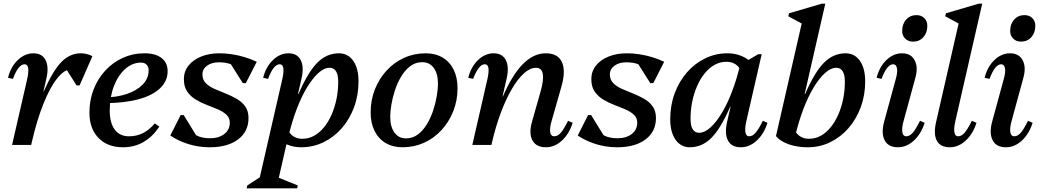

<svg xmlns="http://www.w3.org/2000/svg" viewBox="-20 -785 5637 1040"><path d="M105.2 -17.1 167.5 -290.3H217.3Q266.5 -402.2 312.6 -449.3Q358.7 -496.3 418.2 -496.3Q450 -496.3 480.5 -480.8L411.2 -322.5H394.5L320.3 -440.3H365.4V-409.6Q329.1 -409.6 289.8 -360.4Q250.5 -311.2 215.3 -223Q180 -134.9 152.8 -17.1ZM45.4 0 127.1 -356.1Q135.9 -395.5 132.7 -416.2Q129.5 -436.9 113 -436.9Q79.5 -436.9 49.9 -357.7L23.3 -363.8Q38.6 -423.9 76.7 -460.1Q114.7 -496.3 161.2 -496.3Q208 -496.3 226.8 -459.7Q245.6 -423.1 231.6 -361.1L148.9 0Z M646.5 12.7Q562.5 12.7 513.4 -37.9Q464.4 -88.6 464.4 -174.6Q464.4 -242.6 487.1 -300.8Q509.8 -359 550.5 -403Q591.2 -447.1 645.3 -471.7Q699.4 -496.3 762.2 -496.3Q822 -496.3 855 -470.8Q888 -445.4 888 -399.4Q888 -345.8 846.8 -306.6Q805.6 -267.4 728.5 -246.8Q651.5 -226.3 543.8 -226.3V-257.5Q611.9 -257.5 666.3 -275.8Q720.8 -294.1 752.9 -327Q785.1 -359.9 785.1 -404.2Q785.1 -423.7 774 -434.8Q763 -446 744.5 -446Q696.8 -446 658.1 -411.3Q619.4 -376.7 596.9 -318.2Q574.4 -259.8 574.4 -186.5Q574.4 -119.6 601.5 -83.1Q628.7 -46.7 678.7 -46.7Q720.4 -46.7 754.3 -63.9Q788.3 -81.1 818.4 -116.5L843.3 -99Q767.8 12.7 646.5 12.7Z M1115.9 12.7Q1078.2 12.7 1040.4 5.4Q1002.6 -2 967.7 -16.4Q932.7 -30.7 902.4 -50.9L958.6 -161.8H974.9L1050.6 -38.9L993.5 -46.3V-103.6Q1017.1 -66.4 1045.3 -51.2Q1073.5 -36.1 1117.8 -36.1Q1165.4 -36.1 1195.1 -59.3Q1224.7 -82.6 1224.7 -119.9Q1224.7 -146.8 1206.7 -163.5Q1188.7 -180.2 1160.6 -192.5Q1132.4 -204.7 1100.4 -216.7Q1068.4 -228.7 1040.2 -245.9Q1012 -263 994 -289.2Q976 -315.3 976 -356.4Q976 -398 1000.8 -429.3Q1025.5 -460.7 1069.2 -478.5Q1112.9 -496.3 1168.7 -496.3Q1203 -496.3 1237.3 -491Q1271.6 -485.6 1305.2 -475.6Q1338.8 -465.5 1370.7 -450.3L1311.6 -334.7H1295.3L1217.3 -458L1283.5 -450.6V-401.5Q1259.1 -426.1 1231.4 -436.8Q1203.6 -447.5 1166 -447.5Q1126.7 -447.5 1101.6 -429.3Q1076.5 -411 1076.5 -381.7Q1076.5 -353.4 1094.5 -335Q1112.5 -316.5 1141.1 -303.9Q1169.7 -291.2 1201.3 -278.8Q1232.9 -266.4 1261.5 -250Q1290.1 -233.7 1308.1 -208.8Q1326.1 -183.9 1326.1 -145.3Q1326.1 -72.4 1269.6 -29.8Q1213.1 12.7 1115.9 12.7Z M1315.8 235 1319.8 219.3 1426.2 150.2 1381.6 200 1509.1 -356.1Q1517.9 -395.5 1514.7 -416.2Q1511.5 -436.9 1495 -436.9Q1461.5 -436.9 1431.9 -357.7L1405.3 -363.8Q1420.6 -423.9 1458.7 -460.1Q1496.7 -496.3 1543.2 -496.3Q1590 -496.3 1608.8 -459.7Q1627.6 -423.1 1613.6 -361.1L1485.1 200L1459.7 165.5L1593.2 219.6L1589.2 235ZM1611.2 12.7Q1571.7 12.7 1537.2 -1.3Q1502.6 -15.2 1476.3 -42.1L1521.4 -173.6Q1521.4 -105.2 1546.2 -69.3Q1571.1 -33.3 1617.7 -33.3Q1652.1 -33.3 1681.6 -49.7Q1711.2 -66.2 1735.2 -95.8Q1759.2 -125.4 1776.3 -164.5Q1793.4 -203.6 1802.7 -248.8Q1812 -294 1812 -341.5Q1812 -417.8 1765.2 -417.8Q1736 -417.8 1704.7 -389.7Q1673.4 -361.6 1643.1 -311.6Q1612.8 -261.6 1587 -193.8Q1561.2 -126 1542.5 -46.4L1494.3 -52.7L1536.2 -276.5H1597.1Q1648.2 -394.7 1698.9 -445.5Q1749.7 -496.3 1815.8 -496.3Q1865.1 -496.3 1893.6 -455.3Q1922 -414.3 1922 -344.5Q1922 -269.4 1898 -204.6Q1874.1 -139.8 1831.8 -91.1Q1789.5 -42.5 1733 -14.9Q1676.5 12.7 1611.2 12.7Z M2160.2 12.7Q2107.7 12.7 2068.7 -10.4Q2029.8 -33.4 2008.8 -76Q1987.7 -118.5 1987.7 -175.9Q1987.7 -243.6 2010.8 -301.3Q2033.8 -359 2074.5 -403.3Q2115.2 -447.5 2169.2 -471.9Q2223.2 -496.3 2285.8 -496.3Q2338.5 -496.3 2377.4 -473.2Q2416.2 -450.2 2437.2 -407.7Q2458.3 -365.3 2458.3 -307.7Q2458.3 -240.8 2435.2 -182.7Q2412.2 -124.6 2371.5 -80.3Q2330.9 -36.1 2276.9 -11.7Q2223 12.7 2160.2 12.7ZM2178.7 -35.4Q2215.5 -35.4 2243.6 -56.7Q2271.7 -77.9 2292.5 -112.3Q2313.2 -146.7 2326.5 -187Q2339.7 -227.3 2346 -265.6Q2352.3 -303.8 2352.3 -331.5Q2352.3 -385.9 2329.5 -417Q2306.8 -448.2 2267.3 -448.2Q2230.5 -448.2 2202.4 -426.9Q2174.3 -405.7 2153.6 -371.3Q2132.8 -336.9 2119.5 -296.6Q2106.3 -256.3 2100 -218.4Q2093.7 -180.6 2093.7 -152.1Q2093.7 -98.7 2116.5 -67.1Q2139.3 -35.4 2178.7 -35.4Z M2937.3 12.7Q2884.1 12.7 2864 -24.8Q2843.8 -62.3 2861.5 -125.1L2908.2 -289.3Q2944.3 -417.8 2882.8 -417.8Q2851.4 -417.8 2818 -387.7Q2784.5 -357.7 2752.4 -302.8Q2720.3 -247.8 2692.9 -174.7Q2665.5 -101.6 2645.3 -14.8H2597.7L2654.3 -262.5H2704Q2804.5 -496.3 2935.8 -496.3Q3001.1 -496.3 3023.4 -449.4Q3045.6 -402.4 3021.3 -317L2967.3 -127.5Q2956.5 -90.4 2960.3 -68.6Q2964.1 -46.7 2982.2 -46.7Q3000.9 -46.7 3017.7 -65.9Q3034.4 -85.1 3057 -130.8L3082 -119.8Q3063.3 -60.2 3023.9 -23.7Q2984.5 12.7 2937.3 12.7ZM2538.4 0 2620.1 -356.1Q2628.9 -395.5 2625.7 -416.2Q2622.5 -436.9 2606 -436.9Q2572.5 -436.9 2542.9 -357.7L2516.3 -363.8Q2531.6 -423.9 2569.7 -460.1Q2607.7 -496.3 2654.2 -496.3Q2701 -496.3 2719.8 -459.7Q2738.6 -423.1 2724.6 -361.1L2641.9 0Z M3322.9 12.7Q3285.2 12.7 3247.4 5.4Q3209.6 -2 3174.7 -16.4Q3139.7 -30.7 3109.4 -50.9L3165.6 -161.8H3181.9L3257.6 -38.9L3200.5 -46.3V-103.6Q3224.1 -66.4 3252.3 -51.2Q3280.5 -36.1 3324.8 -36.1Q3372.4 -36.1 3402.1 -59.3Q3431.7 -82.6 3431.7 -119.9Q3431.7 -146.8 3413.7 -163.5Q3395.7 -180.2 3367.6 -192.5Q3339.4 -204.7 3307.4 -216.7Q3275.4 -228.7 3247.2 -245.9Q3219 -263 3201 -289.2Q3183 -315.3 3183 -356.4Q3183 -398 3207.8 -429.3Q3232.5 -460.7 3276.2 -478.5Q3319.9 -496.3 3375.7 -496.3Q3410 -496.3 3444.3 -491Q3478.6 -485.6 3512.2 -475.6Q3545.8 -465.5 3577.7 -450.3L3518.6 -334.7H3502.3L3424.3 -458L3490.5 -450.6V-401.5Q3466.1 -426.1 3438.4 -436.8Q3410.6 -447.5 3373 -447.5Q3333.7 -447.5 3308.6 -429.3Q3283.5 -411 3283.5 -381.7Q3283.5 -353.4 3301.5 -335Q3319.5 -316.5 3348.1 -303.9Q3376.7 -291.2 3408.3 -278.8Q3439.9 -266.4 3468.5 -250Q3497.1 -233.7 3515.1 -208.8Q3533.1 -183.9 3533.1 -145.3Q3533.1 -72.4 3476.6 -29.8Q3420.1 12.7 3322.9 12.7Z M3716.6 12.7Q3668.1 12.7 3639.2 -28.3Q3610.4 -69.3 3610.4 -139.1Q3610.4 -214.2 3634.3 -279Q3658.3 -343.8 3700.6 -392.5Q3742.9 -441.1 3799.4 -468.7Q3855.9 -496.3 3921.1 -496.3Q3960.6 -496.3 3995.2 -482.3Q4029.8 -468.4 4056 -441.5L4011 -310Q4011 -378.4 3986.5 -414.3Q3962.1 -450.3 3914.6 -450.3Q3880.3 -450.3 3850.7 -433.8Q3821.2 -417.4 3797.2 -387.8Q3773.2 -358.2 3756.1 -319.1Q3739 -280 3729.7 -235.2Q3720.4 -190.4 3720.4 -142.1Q3720.4 -65.8 3767.1 -65.8Q3796.3 -65.8 3827.7 -93.9Q3859 -122 3889.3 -172Q3919.6 -222 3945.4 -289.8Q3971.2 -357.6 3989.9 -437.2L4038 -430.9L3996.2 -207.1H3935.2Q3884.2 -89.1 3833.4 -38.2Q3782.7 12.7 3716.6 12.7ZM3992.4 12.7Q3942.6 12.7 3923.1 -24Q3903.5 -60.7 3918.9 -126.9L3991.9 -445.7H4009.4L4086.6 -491.3H4105.8L4022.4 -127.5Q4013.6 -88.1 4017.8 -67.4Q4021.9 -46.7 4037.4 -46.7Q4056.1 -46.7 4072.8 -65.9Q4089.6 -85.1 4112.1 -130.8L4137.1 -119.8Q4118.5 -60.2 4079.1 -23.7Q4039.7 12.7 3992.4 12.7Z M4355.7 12.7Q4317.6 12.7 4283.9 5.4Q4250.1 -1.8 4224.2 -15.7Q4198.3 -29.5 4183.2 -47.9L4265.8 -173.6Q4265.8 -105.2 4290.7 -69.3Q4315.5 -33.3 4362.2 -33.3Q4396.5 -33.3 4426.1 -49.7Q4455.6 -66.2 4479.6 -95.8Q4503.7 -125.4 4520.8 -164.5Q4537.9 -203.6 4547.1 -248.8Q4556.4 -294 4556.4 -341.5Q4556.4 -417.8 4509.7 -417.8Q4480.5 -417.8 4449.1 -389.7Q4417.8 -361.6 4387.5 -311.6Q4357.2 -261.6 4331.4 -193.8Q4305.7 -126 4286.9 -46.4L4238.8 -52.7L4280.6 -276.5H4341.6Q4392.6 -394.7 4443.4 -445.5Q4494.1 -496.3 4560.2 -496.3Q4609.6 -496.3 4638 -455.3Q4666.4 -414.3 4666.4 -344.5Q4666.4 -269.4 4642.5 -204.6Q4618.5 -139.8 4576.2 -91.1Q4533.9 -42.5 4477.4 -14.9Q4420.9 12.7 4355.7 12.7ZM4183.2 -47.9 4330.2 -691.4 4353.5 -640.8 4249.7 -697 4253.8 -713.1 4431.2 -765H4450.3L4290.6 -66Z M4843.7 12.7Q4791.7 12.7 4772.1 -24.8Q4752.4 -62.3 4768.9 -125.1L4831.9 -356.1Q4842.8 -393.5 4838.6 -415.2Q4834.5 -436.9 4818 -436.9Q4784.5 -436.9 4754.9 -357.7L4728.3 -363.8Q4743.6 -423.9 4781.7 -460.1Q4819.7 -496.3 4866.2 -496.3Q4914.4 -496.3 4934.5 -458.5Q4954.6 -420.6 4937.6 -361.1L4873.9 -127.5Q4863.9 -90.3 4867.7 -68.5Q4871.5 -46.7 4888.6 -46.7Q4907.4 -46.7 4924.1 -65.9Q4940.8 -85.1 4963.4 -130.8L4988.4 -119.8Q4969.7 -60.2 4930.3 -23.7Q4890.9 12.7 4843.7 12.7ZM4925.6 -559.6Q4899.5 -559.6 4883.2 -575.9Q4866.8 -592.3 4866.8 -617.3Q4866.8 -655.4 4888.6 -679.2Q4910.4 -703.1 4944.1 -703.1Q4970.3 -703.1 4986.6 -686.9Q5003 -670.6 5003 -645.4Q5003 -608.2 4981.7 -583.9Q4960.4 -559.6 4925.6 -559.6Z M5124.5 12.7Q5073.8 12.7 5054.5 -22.9Q5035.2 -58.5 5050.7 -125.1L5180.2 -691.4L5203.5 -640.8L5099.7 -697L5103.8 -713.1L5281.2 -765H5300.3L5154.5 -127.5Q5145.7 -88.1 5149.8 -67.4Q5154 -46.7 5169.4 -46.7Q5188.2 -46.7 5204.9 -65.9Q5221.6 -85.1 5244.2 -130.8L5269.2 -119.8Q5250.5 -60.2 5211.1 -23.7Q5171.7 12.7 5124.5 12.7Z M5428.7 12.7Q5376.7 12.7 5357.1 -24.8Q5337.4 -62.3 5353.9 -125.1L5416.9 -356.1Q5427.8 -393.5 5423.6 -415.2Q5419.5 -436.9 5403 -436.9Q5369.5 -436.9 5339.9 -357.7L5313.3 -363.8Q5328.6 -423.9 5366.7 -460.1Q5404.7 -496.3 5451.2 -496.3Q5499.4 -496.3 5519.5 -458.5Q5539.6 -420.6 5522.6 -361.1L5458.9 -127.5Q5448.9 -90.3 5452.7 -68.5Q5456.5 -46.7 5473.6 -46.7Q5492.4 -46.7 5509.1 -65.9Q5525.8 -85.1 5548.4 -130.8L5573.4 -119.8Q5554.7 -60.2 5515.3 -23.7Q5475.9 12.7 5428.7 12.7ZM5510.6 -559.6Q5484.5 -559.6 5468.2 -575.9Q5451.8 -592.3 5451.8 -617.3Q5451.8 -655.4 5473.6 -679.2Q5495.4 -703.1 5529.1 -703.1Q5555.3 -703.1 5571.6 -686.9Q5588 -670.6 5588 -645.4Q5588 -608.2 5566.7 -583.9Q5545.4 -559.6 5510.6 -559.6Z"/></svg>

Font: Platypi Light
Style: Italic
Weight: 300
Italic angle: -13°
Designer: David Sargent
Foundry: Bolt Cutter Type
Version: Version 1.200